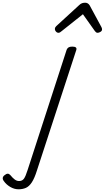

<svg xmlns="http://www.w3.org/2000/svg" viewBox="-316 -859 773 1417"><path d="M-179 538Q-211 538 -240.5 520.5Q-270 503 -288 477Q-297 465 -295.5 453.5Q-294 442 -281 433Q-269 423 -259 423Q-249 423 -240 433Q-222 455 -207 466Q-192 477 -175 477Q-152 477 -139.5 460Q-127 443 -112 395L176 -492Q181 -504 190.5 -509.5Q200 -515 217 -515Q236 -515 243.5 -509Q251 -503 247 -490L-43 398Q-61 456 -81 486.5Q-101 517 -125 527.5Q-149 538 -179 538ZM116 -617Q105 -617 97 -626Q89 -635 89 -644Q89 -652 92 -657Q95 -662 99 -666L268 -821Q279 -832 290 -835.5Q301 -839 313 -839Q323 -839 331.5 -834Q340 -829 346 -819L432 -660Q435 -655 436 -650.5Q437 -646 437 -641Q437 -631 425.5 -624Q414 -617 405 -617Q397 -617 392.5 -621Q388 -625 384 -630L296 -754L140 -630Q134 -625 128 -621Q122 -617 116 -617Z"/></svg>

Font: Playwrite CO Light
Style: Regular
Weight: 300
Version: Version 1.002